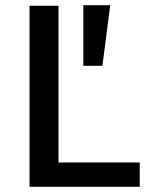

<svg xmlns="http://www.w3.org/2000/svg" viewBox="-20 -715 600 735"><path d="M93 0V-693H204V-93H515V0ZM299 -463V-695H402L372 -463Z"/></svg>

Font: Ubuntu Sans Mono Medium
Style: Regular
Weight: 500
Monospace: yes
Designer: Dalton Maag Ltd
Foundry: Dalton Maag Ltd
Version: Version 1.006